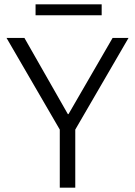

<svg xmlns="http://www.w3.org/2000/svg" viewBox="-20 -860 620 880"><path d="M254 0V-266L10 -686H92L291 -337H294L496 -686H569L325 -266V0ZM143 -790V-840H446V-790Z"/></svg>

Font: Chivo Medium ExtraLight
Style: Regular
Weight: 250
Version: Version 2.002